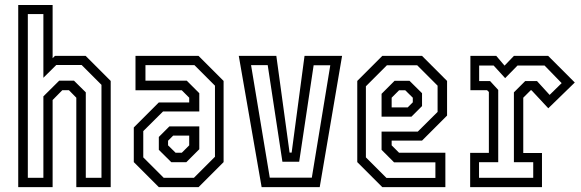

<svg xmlns="http://www.w3.org/2000/svg" viewBox="-20 -770 2390 790"><path d="M55 0V-749.5H196.5V-530.5L206 -540H332.5L435.5 -437V0H294V-368L263.5 -399H236.5L196.5 -358.5V0ZM94.5 -38.5H158.5V-373.5L223.5 -438H284.5L333 -390V-38.5H397.5V-421L316 -502.5H211.5L158.5 -450V-712H94.5Z M633.5 0 530.5 -103V-245.5L633.5 -348.5H758.5V-368L728 -398.5H537.5V-540H797L900 -437V-103L797 0ZM653.5 -38.5H778L864.5 -125V-417.5L780 -502H578.5V-438H748.5L800 -386.5V-311.5H651L569.5 -230.5V-122.5ZM685 -102.5 633.5 -153.5V-206.5L677 -250H800V-156L746.5 -102.5ZM702.5 -141.5H728L758.5 -172V-212H692.5L671.5 -191V-172Z M1056.5 0 962.5 -540H1117L1171.5 -142H1180L1233 -540H1387.5L1295.5 0ZM1090 -39H1263L1339 -501.5H1270.5L1211 -104.5H1142L1081.5 -502H1013Z M1716.5 -540 1819.5 -437V-294.5L1716.5 -191.5H1591.5V-172L1622 -141.5H1812.5V0H1553L1450 -103V-437L1553 -540ZM1696.5 -501.5H1572L1485.5 -415V-122.5L1570 -38H1771.5V-102H1601.5L1550 -153.5V-228.5H1699L1780.5 -309.5V-417.5ZM1665 -437.5 1716.5 -386.5V-333.5L1673 -290H1550V-384L1603.5 -437.5ZM1647.5 -398.5H1622L1591.5 -368V-328H1657.5L1678.5 -349V-368Z M1914.5 0V-141H1991.5V-391.5L1984 -399H1915.5V-540H2022L2056 -500L2094.5 -540H2235.5L2345 -430.5L2236 -324.5L2167 -398.5H2163.5L2133 -368V-140.5H2210V0ZM1951 -38.5H2174V-102.5H2094.5V-390L2141 -436.5H2189.5L2241.5 -379.5L2291 -428L2220.5 -500.5H2109.5L2058.5 -448.5L2011 -500.5H1951.5V-436.5H1996.5L2030 -400V-102.5H1951Z"/></svg>

Font: Tourney Condensed
Style: Regular
Weight: 400
Width: 3
Designer: Tyler Finck
Foundry: Etcetera Type Co
Version: Version 1.010; ttfautohint (v1.8.3)